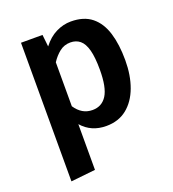

<svg xmlns="http://www.w3.org/2000/svg" viewBox="-138 -649 876 973"><g transform="rotate(-20 300.0 -163.0)"><path d="M354 -544.5Q424 -544.5 466.2 -510.2Q508.5 -476 527.8 -413.5Q547 -351 547 -266Q547 -184.5 523.5 -121Q500 -57.5 454.8 -21.2Q409.5 15 343.5 15Q262.5 15 212.5 -42.5V204L80.5 218V-529.5H196.5L203.5 -465Q235 -506 274 -525.2Q313 -544.5 354 -544.5ZM315.5 -445.5Q282 -445.5 256.8 -425.5Q231.5 -405.5 212.5 -376V-139Q230.5 -112 253.5 -98.5Q276.5 -85 305.5 -85Q356 -85 382.8 -127.2Q409.5 -169.5 409.5 -264.5Q409.5 -331.5 398.8 -371.2Q388 -411 367 -428.2Q346 -445.5 315.5 -445.5Z"/></g></svg>

Font: Fira Code Light SemiBold
Style: Regular
Weight: 600
Monospace: yes
Version: Version 5.002